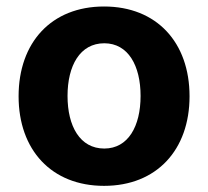

<svg xmlns="http://www.w3.org/2000/svg" viewBox="-20 -573 654 603"><path d="M306.8 10.7C472.3 10.7 575.3 -102.6 575.3 -270.6C575.3 -439.6 472.3 -552.6 306.8 -552.6C141.3 -552.6 38.4 -439.6 38.4 -270.6C38.4 -102.6 141.3 10.7 306.8 10.7ZM307.5 -106.5C231.2 -106.5 192.1 -176.5 192.1 -271.7C192.1 -366.8 231.2 -437.1 307.5 -437.1C382.5 -437.1 421.5 -366.8 421.5 -271.7C421.5 -176.5 382.5 -106.5 307.5 -106.5Z"/></svg>

Font: TID UI
Style: Bold
Weight: 700
Designer: The TID Project Authors
Foundry: Bakken & Bæck
Version: Version 1.001;hotconv 1.0.109;makeotfexe 2.5.65596